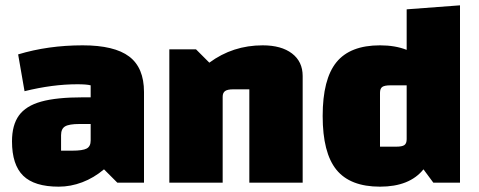

<svg xmlns="http://www.w3.org/2000/svg" viewBox="-20 -685 1795 720"><path d="M520 -340V0H420L370 -50Q332 -18 288.5 -1.5Q245 15 200 15Q109 15 67 -26Q25 -67 25 -155Q25 -216 51 -252Q77 -288 134.5 -304Q192 -320 290 -320H320V-365Q305 -369 270 -369Q177 -369 72 -343L48 -481Q160 -515 290 -515Q409 -515 464.5 -473Q520 -431 520 -340ZM320 -158V-220H278Q239 -220 224 -211Q209 -202 209 -178V-120H251Q290 -120 305 -128Q320 -136 320 -158Z M615 -500H715L765 -450Q853 -515 965 -515Q1035 -515 1075 -484.5Q1115 -454 1115 -400V0H915V-350H854Q833 -350 824 -343.5Q815 -337 815 -322V0H615Z M1705 -665V0H1605L1568 -50Q1516 15 1405 15Q1293 15 1241.5 -48.5Q1190 -112 1190 -250Q1190 -388 1241.5 -451.5Q1293 -515 1405 -515Q1462 -515 1505 -498V-650ZM1505 -163V-365H1444Q1422 -365 1413.5 -359Q1405 -353 1405 -337V-135H1466Q1488 -135 1496.5 -141Q1505 -147 1505 -163Z"/></svg>

Font: Changa ExtraBold
Style: Regular
Weight: 800
Designer: Eduardo Rodriguez Tunni
Foundry: Eduardo Rodriguez Tunni
Version: Version 2.002; ttfautohint (v1.5) -l 8 -r 50 -G 220 -x 14 -H